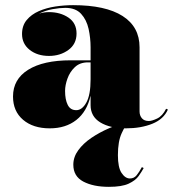

<svg xmlns="http://www.w3.org/2000/svg" viewBox="-20 -488 677 745"><path d="M537.5 164Q530 178 518 195Q506 212 479.5 224.5Q453 237 402.5 237Q342 237 303.2 216.5Q264.5 196 264.5 151Q264.5 121 283.8 94.8Q303 68.5 334.2 47.2Q365.5 26 402 10.2Q438.5 -5.5 472.5 -15L475 -8Q467 -3 452.2 28.8Q437.5 60.5 437.5 114Q437.5 162 451.8 183.2Q466 204.5 484 204.5Q500 204.5 510 192.2Q520 180 530.5 160.5ZM254.5 -254H331.5V-304.5Q331.5 -340.5 323.8 -375.8Q316 -411 294.8 -434.2Q273.5 -457.5 233.5 -457.5Q212.5 -457.5 184.2 -452.5Q156 -447.5 131.5 -435Q150 -441 170 -441Q214 -441 245.5 -419.8Q277 -398.5 277 -358Q277 -317 245.2 -294Q213.5 -271 170 -271Q125 -271 95.2 -294.5Q65.5 -318 65.5 -356Q65.5 -388.5 83.5 -410.2Q101.5 -432 130.8 -444.8Q160 -457.5 194.8 -462.8Q229.5 -468 263.5 -468Q389.5 -468 455.5 -426Q521.5 -384 521.5 -304.5V-55.5Q521.5 -40 530.5 -29.2Q539.5 -18.5 557.5 -18.5Q569.5 -18.5 590 -28.2Q610.5 -38 624.5 -66L631.5 -63Q615 -25.5 571 -7.8Q527 10 468.5 10Q407 10 369.2 -13Q331.5 -36 331.5 -80V-117Q317.5 -55 276.2 -22.5Q235 10 173 10Q108.5 10 69.5 -23.2Q30.5 -56.5 30.5 -113.5Q30.5 -180.5 89.2 -217.2Q148 -254 254.5 -254ZM276 -60.5Q298.5 -60.5 315 -90Q331.5 -119.5 331.5 -180.5V-246H321.5Q290 -246 270.5 -227.5Q251 -209 241.8 -183.2Q232.5 -157.5 232.5 -135Q232.5 -101.5 242.8 -81Q253 -60.5 276 -60.5Z"/></svg>

Font: Bodoni* 24pt Fatface
Style: Regular
Weight: 900
Version: Version 2.3